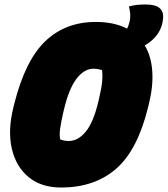

<svg xmlns="http://www.w3.org/2000/svg" viewBox="-20 -818 749 858"><path d="M408 -720Q490 -720 548 -690Q554 -701 559 -721Q563 -736 562 -754Q561 -772 556 -789Q573 -794 590.5 -796Q608 -798 630 -798Q674 -798 692.5 -782.5Q711 -767 709 -738Q706 -698 686 -668.5Q666 -639 635 -620Q631 -617 627 -615Q656 -566 660.5 -499Q665 -432 645 -352L641 -336Q594 -146 498 -63Q402 20 253 20Q165 20 108.5 -26Q52 -72 33 -153Q14 -234 40 -339L44 -355Q93 -549 183 -634.5Q273 -720 408 -720ZM262 -312Q252 -268 248.5 -241.5Q245 -215 249 -195Q267 -188 288 -188Q329 -188 363.5 -230Q398 -272 420 -366L423 -379Q434 -426 436.5 -453.5Q439 -481 436 -505Q427 -507 418 -509Q409 -511 398 -511Q356 -511 321.5 -465.5Q287 -420 265 -325Z"/></svg>

Font: Recursive Sn Csl St XBk
Style: Italic
Weight: 1000
Italic angle: -15°
Version: Version 1.085;hotconv 1.1.0;makeotfexe 2.6.0; ttfautohint (v